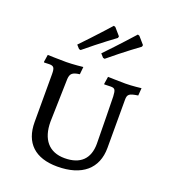

<svg xmlns="http://www.w3.org/2000/svg" viewBox="-138 -851 851 961"><g transform="rotate(20 287.5 -370.5)"><path d="M343 -700 345 -709 312 -747 303 -750C303 -750 229 -667 163 -599L179 -581L188 -579C267 -645 343 -700 343 -700ZM471 -700 473 -709 440 -747 431 -750C431 -750 357 -667 291 -599L307 -581L316 -579C395 -645 471 -700 471 -700ZM277 9C408 9 482 -54 482 -165V-421C482 -451 491 -457 537 -464L540 -504C540 -504 493 -498 456 -498C425 -498 363 -500 363 -500L357 -461L358 -458L392 -459C415 -459 419 -452 421 -417C421 -417 425 -219 425 -166C425 -86 381 -43 297 -43C214 -43 169 -97 169 -191L175 -420C177 -449 187 -459 226 -464L230 -504C230 -504 176 -498 141 -498C106 -498 42 -500 42 -500L36 -461L38 -458C38 -458 56 -459 65 -459C89 -459 95 -451 95 -417V-162C95 -51 159 9 277 9Z"/></g></svg>

Font: Alegreya SC
Style: Regular
Weight: 400
Designer: Juan Pablo del Peral
Foundry: Huerta Tipografica
Version: Version 2.007;PS 002.007;hotconv 1.0.88;makeotf.lib2.5.64775